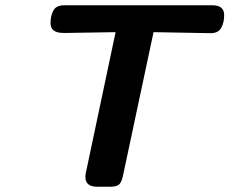

<svg xmlns="http://www.w3.org/2000/svg" viewBox="-20 -709 871 729"><path d="M171.9 -621.1Q171.9 -647.9 181.2 -666Q190.9 -689 224.1 -689H786.1Q831.1 -689 831.1 -651.9Q831.1 -625 821.8 -606.9Q810.5 -583 780.8 -583L563 -586.9L448.2 -47.9Q443.4 -21 434.1 -10.5Q424.8 0 398.9 0H349.1Q304.2 0 304.2 -37.1Q304.2 -48.3 307.1 -58.1L418.9 -586.9Q365.7 -585.9 324.5 -585.4Q283.2 -585 266.6 -584.5Q250 -584 238 -584Q226.1 -584 220.2 -584Q171.9 -584 171.9 -621.1Z"/></svg>

Font: CMU Sans Serif
Style: BoldOblique
Weight: 700
Italic angle: -12°
Version: Version 0.7.0